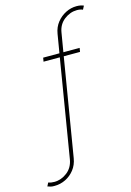

<svg xmlns="http://www.w3.org/2000/svg" viewBox="-250 -829 753 1102"><g transform="rotate(-15 126.5 -278.0)"><path d="M275.9 -523.9 272 -501H175.3L79.1 79.1Q72.8 117.7 50.8 145.8Q28.8 173.8 -2.2 189Q-33.2 204.1 -66.9 204.1Q-79.6 204.6 -89.4 202.4Q-99.1 200.2 -108.9 196.3L-98.6 175.8Q-90.3 178.7 -81.8 180.2Q-73.2 181.6 -62.5 181.6Q-22 181.6 13.2 154.5Q48.3 127.4 56.2 79.1L151.9 -501H55.2L59.1 -523.9H155.8L174.3 -634.8Q180.7 -673.3 202.9 -701.2Q225.1 -729 255.9 -744.4Q286.6 -759.8 319.8 -759.8Q333 -759.8 343 -757.8Q353 -755.9 362.3 -752L351.1 -730.5Q343.8 -733.9 335.4 -735.6Q327.1 -737.3 316.4 -737.3Q275.9 -737.3 240.5 -710Q205.1 -682.6 197.8 -634.8L179.2 -523.9Z"/></g></svg>

Font: Inter 28pt Thin
Style: Italic
Weight: 250
Italic angle: -9.3988°
Designer: Rasmus Andersson
Foundry: rsms
Version: Version 4.001;git-66647c0bb